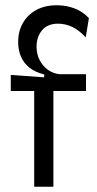

<svg xmlns="http://www.w3.org/2000/svg" viewBox="-20 -710 368 730"><path d="M110 0V-364H21V-425L148 -416V-427Q115 -435 93 -452Q71 -469 60 -494Q49 -519 49 -551Q49 -590 66.5 -621.5Q84 -653 117 -671.5Q150 -690 196 -690Q232 -690 263.5 -678Q295 -666 318 -641L306 -568Q280 -596 254 -608Q228 -620 201 -620Q161 -620 140 -595Q119 -570 119 -533Q119 -504 131 -481Q143 -458 163 -444Q183 -430 206 -428H307V-364H183V0Z"/></svg>

Font: Bricolage Grotesque 72pt Light
Style: Regular
Weight: 300
Designer: Mathieu Triay
Foundry: Atelier Triay
Version: Version 1.001;gftools[0.9.33.dev8+g029e19f]